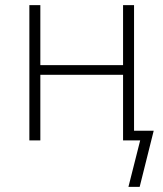

<svg xmlns="http://www.w3.org/2000/svg" viewBox="-20 -550 640 752"><path d="M483 182 529 0H462V-257H138V0H95V-530H138V-295H462V-530H505V-38H582L527 182Z"/></svg>

Font: Iosevka Curly XLtEx
Style: Regular
Weight: 200
Width: 7
Monospace: yes
Designer: Belleve Invis
Foundry: Belleve Invis
Version: Version 11.1.0; ttfautohint (v1.8.3)